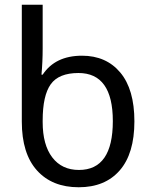

<svg xmlns="http://www.w3.org/2000/svg" viewBox="-20 -780 632 810"><path d="M312 10Q200 10 136 -61Q72 -132 72 -267V-760H160V-575Q160 -520 155 -465H160Q213 -545 326 -545Q428 -545 487.5 -474Q547 -403 547 -268Q547 -132 485 -61Q423 10 312 10ZM313 -63Q456 -63 456 -269Q456 -472 311 -472Q228 -472 194 -424.5Q160 -377 160 -271V-265Q160 -169 200.5 -116Q241 -63 313 -63Z"/></svg>

Font: Advent Sans Logo
Style: Regular
Weight: 400
Designer: Types & Symbols
Foundry: Types & Symbols
Version: Version 1.002